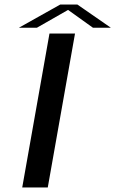

<svg xmlns="http://www.w3.org/2000/svg" viewBox="-20 -822 506 842"><path d="M77.5 0 197 -675H309L189.5 0ZM63 -700.5 244 -802H319.5L466 -700.5H387.5L278.5 -778.5L142 -700.5Z"/></svg>

Font: Anybody UltraExpanded Regular
Style: Italic
Weight: 400
Width: 9
Italic angle: -10°
Designer: Tyler Finck
Foundry: Etcetera Type Company
Version: Version 1.010; ttfautohint (v1.8.3) -l 8 -r 50 -G 200 -x 14 